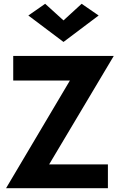

<svg xmlns="http://www.w3.org/2000/svg" viewBox="-20 -996 637 1016"><path d="M412 -976 502 -914 316 -774 130 -914 219 -976 316 -888ZM50 -700H582L240 -126H551V0H12L350 -570H50Z"/></svg>

Font: Venryn Sans SemiBold
Style: Regular
Weight: 600
Designer: Owen Earl, indestructible type* (font) & Cristiano Sobral (main changes)
Version: Version 3.60;October 28, 2020;FontCreator 13.0.0.2681 64-bit